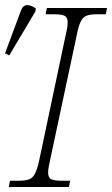

<svg xmlns="http://www.w3.org/2000/svg" viewBox="-50 -746 447 766"><path d="M-15 0 -10 -25H27Q51 -25 66 -30.5Q81 -36 90 -54Q99 -72 107 -109L212 -606Q216 -622 218 -635Q220 -648 220 -656Q220 -677 207.5 -683Q195 -689 169 -689H132L137 -714H377L372 -689H335Q311 -689 296 -683.5Q281 -678 272 -660Q263 -642 256 -605L150 -108Q142 -74 142 -58Q142 -37 154.5 -31Q167 -25 194 -25H230L225 0ZM-13 -525 -30 -533 34 -705Q43 -727 60.5 -725.5Q78 -724 93 -712L91 -700Z"/></svg>

Font: Noto Serif ExtraLight
Style: Italic
Weight: 200
Italic angle: -12°
Designer: Monotype Design Team
Foundry: Monotype Imaging Inc.
Version: Version 2.014; ttfautohint (v1.8.4.7-5d5b)